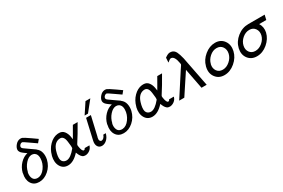

<svg xmlns="http://www.w3.org/2000/svg" viewBox="92 -1772 4211 2860"><g transform="rotate(-30 2197.0 -342.0)"><path d="M94 -224V-233Q115 -317 173 -377.5Q231 -438 302 -453Q295 -458 280 -468.5Q265 -479 257 -485Q249 -491 238 -500Q227 -509 219.5 -517Q212 -525 208 -533Q197 -551 197 -569Q199 -609 234 -649.5Q269 -690 316 -693Q336 -693 348 -689Q368 -683 470 -612L555 -552L513 -501H512L420 -565Q327 -630 319 -632Q317 -633 311 -633Q294 -633 279.5 -620Q265 -607 261 -591Q255 -566 286 -546Q307 -532 361.5 -492.5Q416 -453 447 -433Q447 -431 448 -430Q495 -395 507 -339Q519 -287 506 -225Q482 -124 406.5 -58Q331 8 244 8Q155 8 113 -58.5Q71 -125 94 -224ZM168 -209Q168 -208 167 -207Q166 -206 165 -205Q154 -158 166 -118Q179 -74 215 -62Q234 -55 257 -56Q325 -60 377.5 -133Q430 -206 432 -289Q434 -340 410 -371Q393 -392 367 -398Q355 -401 340 -401Q286 -398 235.5 -341Q185 -284 168 -209Z M598 -237 601 -243Q625 -337 690 -402.5Q755 -468 832 -477Q851 -479 861 -478Q915 -477 945.5 -436.5Q976 -396 985 -341L992 -294Q1002 -311 1028 -356Q1054 -401 1075.5 -439Q1097 -477 1099 -480H1181Q1092 -321 1011 -197Q1003 -186 1008 -162Q1022 -69 1052 -69Q1070 -69 1078 -92H1160Q1149 -48 1114 -21Q1079 6 1039 8Q1019 8 1011 5Q987 -1 969 -24.5Q951 -48 941.5 -73Q932 -98 931 -99Q834 9 738 9Q655 9 614 -61.5Q573 -132 598 -237ZM681 -235Q681 -234 680 -232L679 -229Q659 -138 684 -102Q703 -75 736 -69Q743 -67 758 -67Q826 -70 914 -178Q917 -185 918 -188Q919 -192 918 -221Q910 -318 897 -352V-351Q879 -399 836 -401Q821 -401 811 -399Q714 -381 681 -235Z M1243 -126 1322 -472H1403L1404 -471L1330 -151Q1328 -149 1328 -143L1324 -131Q1316 -96 1325 -79.5Q1334 -63 1350 -61Q1371 -61 1389.5 -78Q1408 -95 1419 -127H1462Q1444 -61 1404 -26Q1364 9 1321 9Q1274 9 1251.5 -28.5Q1229 -66 1243 -126ZM1320 -512 1439 -692H1522L1378 -512Z M1546 -224V-233Q1567 -317 1625 -377.5Q1683 -438 1754 -453Q1747 -458 1732 -468.5Q1717 -479 1709 -485Q1701 -491 1690 -500Q1679 -509 1671.5 -517Q1664 -525 1660 -533Q1649 -551 1649 -569Q1651 -609 1686 -649.5Q1721 -690 1768 -693Q1788 -693 1800 -689Q1820 -683 1922 -612L2007 -552L1965 -501H1964L1872 -565Q1779 -630 1771 -632Q1769 -633 1763 -633Q1746 -633 1731.5 -620Q1717 -607 1713 -591Q1707 -566 1738 -546Q1759 -532 1813.5 -492.5Q1868 -453 1899 -433Q1899 -431 1900 -430Q1947 -395 1959 -339Q1971 -287 1958 -225Q1934 -124 1858.5 -58Q1783 8 1696 8Q1607 8 1565 -58.5Q1523 -125 1546 -224ZM1620 -209Q1620 -208 1619 -207Q1618 -206 1617 -205Q1606 -158 1618 -118Q1631 -74 1667 -62Q1686 -55 1709 -56Q1777 -60 1829.5 -133Q1882 -206 1884 -289Q1886 -340 1862 -371Q1845 -392 1819 -398Q1807 -401 1792 -401Q1738 -398 1687.5 -341Q1637 -284 1620 -209Z M2050 -237 2053 -243Q2077 -337 2142 -402.5Q2207 -468 2284 -477Q2303 -479 2313 -478Q2367 -477 2397.5 -436.5Q2428 -396 2437 -341L2444 -294Q2454 -311 2480 -356Q2506 -401 2527.5 -439Q2549 -477 2551 -480H2633Q2544 -321 2463 -197Q2455 -186 2460 -162Q2474 -69 2504 -69Q2522 -69 2530 -92H2612Q2601 -48 2566 -21Q2531 6 2491 8Q2471 8 2463 5Q2439 -1 2421 -24.5Q2403 -48 2393.5 -73Q2384 -98 2383 -99Q2286 9 2190 9Q2107 9 2066 -61.5Q2025 -132 2050 -237ZM2133 -235Q2133 -234 2132 -232L2131 -229Q2111 -138 2136 -102Q2155 -75 2188 -69Q2195 -67 2210 -67Q2278 -70 2366 -178Q2369 -185 2370 -188Q2371 -192 2370 -221Q2362 -318 2349 -352V-351Q2331 -399 2288 -401Q2273 -401 2263 -399Q2166 -381 2133 -235Z M2651 0 2902 -388 2937 -440Q2937 -442 2940 -446Q2943 -450 2945 -456L2944 -458Q2944 -460 2943.5 -464.5Q2943 -469 2943 -473Q2921 -609 2859 -609Q2842 -609 2828 -595V-596L2813 -584H2814Q2802 -574 2796 -571L2801 -652Q2852 -690 2885 -691Q2910 -692 2934 -683Q2966 -668 2985 -630Q3004 -592 3024 -511L3124 0H3035L2968 -347Q2941 -306 2845.5 -161.5Q2750 -17 2739 0Z M3250 -236Q3250 -237 3250.5 -239Q3251 -241 3251.5 -243Q3252 -245 3253 -246Q3277 -341 3361.5 -410.5Q3446 -480 3542 -480Q3639 -480 3691 -408Q3743 -336 3720 -235Q3697 -136 3612 -63.5Q3527 9 3428 9Q3332 9 3279 -62.5Q3226 -134 3250 -236ZM3332 -236Q3330 -235 3330 -233Q3316 -168 3349 -121Q3382 -74 3447 -74Q3511 -74 3567.5 -123Q3624 -172 3639 -237Q3654 -303 3621 -351.5Q3588 -400 3522 -400Q3458 -400 3402.5 -351Q3347 -302 3332 -236Z M3809 -232Q3833 -334 3920 -403.5Q4007 -473 4114 -473H4394L4375 -392H4253Q4298 -320 4279 -232Q4256 -135 4171.5 -63.5Q4087 8 3988 8Q3892 8 3839.5 -61.5Q3787 -131 3809 -232ZM3891 -232Q3891 -231 3891 -229L3890 -227Q3877 -164 3910.5 -118.5Q3944 -73 4007 -73Q4071 -73 4127 -120.5Q4183 -168 4198 -232Q4212 -296 4178.5 -343.5Q4145 -391 4081 -391Q4016 -391 3961 -344Q3906 -297 3891 -232Z"/></g></svg>

Font: Coval
Style: Light Italic
Weight: 300
Foundry: Context Ltd
Version: Version 001.000